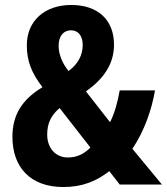

<svg xmlns="http://www.w3.org/2000/svg" viewBox="-20 -743 672 773"><path d="M267 -723C160 -723 88 -659 88 -561C88 -497 107 -449 151 -392C70 -343 30 -282 30 -192C30 -71 101 10 235 10C312 10 369 -14 420 -54L462 0H632L513 -144C561 -215 591 -302 604 -379H462C453 -329 441 -286 423 -251L326 -375C395 -424 439 -483 439 -563C439 -664 373 -723 267 -723ZM266 -621C292 -621 313 -602 313 -562C313 -521 294 -485 256 -457C230 -489 216 -526 216 -558C216 -602 239 -621 266 -621ZM220 -308 344 -149C318 -123 290 -109 253 -109C203 -109 170 -148 170 -201C170 -247 186 -279 220 -308Z"/></svg>

Font: Noto Sans Armenian Condensed
Style: Bold
Weight: 700
Width: 3
Designer: Monotype Design Team
Foundry: Monotype Imaging Inc.
Version: Version 2.008